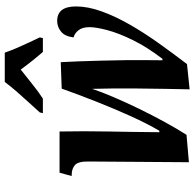

<svg xmlns="http://www.w3.org/2000/svg" viewBox="-25 -781 816 806"><g transform="rotate(-90 383.0 -378.0)"><path d="M411 10Q412 -36 413 -93.5Q414 -151 414.5 -210Q415 -269 414.5 -319Q414 -369 413 -399Q400 -360 378 -308.5Q356 -257 329 -201.5Q302 -146 273.5 -94Q245 -42 220 -3L105 7L108 -412Q109 -458 93 -471.5Q77 -485 53 -485H47L61 -536H234Q236 -432 234 -332.5Q232 -233 231 -117H237Q268 -170 298.5 -237.5Q329 -305 358.5 -379.5Q388 -454 414 -527L525 -531Q527 -501 528.5 -456Q530 -411 531.5 -359Q533 -307 533.5 -257Q534 -207 533.5 -166.5Q533 -126 533 -104H539Q588 -168 617.5 -228Q647 -288 659.5 -335.5Q672 -383 672 -410Q672 -440 659 -456.5Q646 -473 629 -477Q633 -513 653 -529.5Q673 -546 698 -546Q759 -546 759 -467Q759 -417 738.5 -360Q718 -303 683.5 -242.5Q649 -182 605.5 -121Q562 -60 517 -1ZM314 -619Q331 -638 354.5 -663.5Q378 -689 401.5 -716Q425 -743 442 -766H565Q572 -745 583.5 -718Q595 -691 607.5 -664.5Q620 -638 629 -619L626 -606H568Q553 -623 531 -650.5Q509 -678 494 -699Q462 -674 431 -649Q400 -624 372 -606H311Z"/></g></svg>

Font: Noto Serif Condensed
Style: Bold Italic
Weight: 700
Width: 3
Italic angle: -12°
Designer: Monotype Design Team
Foundry: Monotype Imaging Inc.
Version: Version 2.014